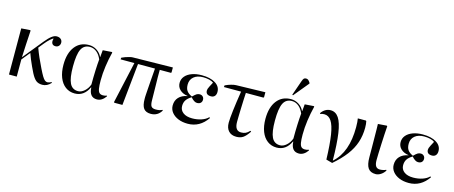

<svg xmlns="http://www.w3.org/2000/svg" viewBox="-47 -1409 4856 2055"><g transform="rotate(15 2381.0 -381.5)"><path d="M441 14Q398 14 371.5 -6.5Q345 -27 317 -81Q302 -111 285 -147.5Q268 -184 253.5 -219.5Q239 -255 230 -282L155 -190V0H69L68 -511L165 -518L171 -513Q167 -438 162 -360Q157 -282 155 -214L334 -434Q375 -484 404 -505.5Q433 -527 458 -527Q487 -527 504 -512Q521 -497 521 -473Q521 -451 507 -436Q493 -421 470 -421Q442 -421 431.5 -441Q421 -461 431 -495Q421 -494 395.5 -471.5Q370 -449 345 -418L297 -359Q315 -310 337.5 -258.5Q360 -207 388 -151Q412 -102 428.5 -74.5Q445 -47 458.5 -36.5Q472 -26 487 -26Q495 -26 508 -30Q521 -34 531 -40L536 -33Q494 14 441 14Z M799 14Q740 14 696 -19Q652 -52 628.5 -112Q605 -172 605 -253Q605 -381 661.5 -454Q718 -527 817 -527Q864 -527 903.5 -501.5Q943 -476 962 -434H964L971 -511L1071 -518L1076 -513Q1056 -434 1044.5 -351Q1033 -268 1033 -194Q1033 -136 1038.5 -103.5Q1044 -71 1058 -58Q1072 -45 1097 -45Q1120 -45 1139 -53L1143 -46Q1101 14 1046 14Q961 14 956 -94H953Q902 14 799 14ZM828 -19Q864 -19 898.5 -49.5Q933 -80 949 -126Q949 -208 952 -281Q955 -354 960 -406Q939 -456 905.5 -483Q872 -510 831 -510Q765 -510 736.5 -452.5Q708 -395 708 -261Q708 -133 736 -76Q764 -19 828 -19Z M1643 14Q1588 14 1563.5 -18.5Q1539 -51 1539 -124Q1539 -136 1539 -146.5Q1539 -157 1540.5 -174.5Q1542 -192 1544 -225.5Q1546 -259 1550.5 -317Q1555 -375 1562 -466H1374L1326 0H1238L1231 -5L1334 -466H1181L1183 -485Q1201 -494 1224 -502Q1247 -510 1268 -515Q1289 -520 1300 -520L1744 -527V-471L1738 -466H1615Q1614 -385 1616.5 -300Q1619 -215 1619 -134Q1619 -82 1632.5 -63.5Q1646 -45 1683 -45Q1727 -45 1754 -60L1759 -53Q1719 14 1643 14Z M2052 14Q1992 14 1946 -5Q1900 -24 1873.5 -57.5Q1847 -91 1847 -134Q1847 -189 1880 -224.5Q1913 -260 1975 -272V-273Q1920 -281 1888 -311.5Q1856 -342 1856 -387Q1856 -429 1882.5 -460.5Q1909 -492 1956.5 -509.5Q2004 -527 2066 -527Q2161 -527 2217 -492Q2273 -457 2273 -397Q2273 -367 2258 -350.5Q2243 -334 2217 -334Q2159 -334 2159 -383Q2159 -392 2162 -402Q2165 -412 2174.5 -430.5Q2184 -449 2201 -481Q2183 -495 2152 -502.5Q2121 -510 2085 -510Q2020 -510 1982 -478Q1944 -446 1944 -392Q1944 -349 1961.5 -323.5Q1979 -298 2021 -279Q2047 -305 2062.5 -314.5Q2078 -324 2097 -324Q2118 -324 2131.5 -310.5Q2145 -297 2145 -276Q2145 -254 2131 -240.5Q2117 -227 2091 -227Q2059 -227 2021 -271Q1981 -247 1963.5 -220Q1946 -193 1946 -155Q1946 -109 1982.5 -81.5Q2019 -54 2083 -54Q2138 -54 2185 -70Q2232 -86 2259 -114L2268 -107Q2185 14 2052 14Z M2590 14Q2535 14 2504.5 -19Q2474 -52 2474 -111Q2474 -156 2485 -247.5Q2496 -339 2516 -466H2326L2328 -485Q2359 -500 2393 -509.5Q2427 -519 2447 -519L2769 -527V-471L2762 -466H2569Q2567 -432 2565 -386.5Q2563 -341 2561.5 -293.5Q2560 -246 2559 -206Q2558 -166 2558 -142Q2558 -44 2628 -44Q2657 -44 2678 -53.5Q2699 -63 2721 -87L2731 -80Q2695 -26 2665 -6Q2635 14 2590 14Z M3037 14Q2978 14 2934 -19Q2890 -52 2866.5 -112Q2843 -172 2843 -253Q2843 -381 2899.5 -454Q2956 -527 3055 -527Q3102 -527 3141.5 -501.5Q3181 -476 3200 -434H3202L3209 -511L3309 -518L3314 -513Q3294 -434 3282.5 -351Q3271 -268 3271 -194Q3271 -136 3276.5 -103.5Q3282 -71 3296 -58Q3310 -45 3335 -45Q3358 -45 3377 -53L3381 -46Q3339 14 3284 14Q3199 14 3194 -94H3191Q3140 14 3037 14ZM3066 -19Q3102 -19 3136.5 -49.5Q3171 -80 3187 -126Q3187 -208 3190 -281Q3193 -354 3198 -406Q3177 -456 3143.5 -483Q3110 -510 3069 -510Q3003 -510 2974.5 -452.5Q2946 -395 2946 -261Q2946 -133 2974 -76Q3002 -19 3066 -19ZM3063 -572 3054 -576 3111 -739Q3120 -765 3128.5 -773.5Q3137 -782 3153 -782Q3167 -782 3177.5 -773.5Q3188 -765 3200 -745V-738Z M3655 19 3586 0Q3581 -169 3565 -270.5Q3549 -372 3518.5 -417.5Q3488 -463 3440 -463Q3418 -463 3396 -455L3391 -462Q3433 -522 3495 -522Q3551 -522 3585.5 -470.5Q3620 -419 3636.5 -306.5Q3653 -194 3655 -9H3658Q3804 -139 3804 -416Q3804 -445 3802 -472.5Q3800 -500 3797 -513H3887L3892 -508Q3899 -480 3899 -436Q3899 -350 3874 -274Q3849 -198 3795 -126.5Q3741 -55 3655 19Z M4134 14Q4076 14 4050 -23.5Q4024 -61 4024 -143Q4024 -188 4023.5 -244Q4023 -300 4022.5 -355Q4022 -410 4021.5 -452Q4021 -494 4020 -511L4117 -518L4123 -513Q4120 -474 4117 -420Q4114 -366 4111.5 -309.5Q4109 -253 4107.5 -205.5Q4106 -158 4106 -134Q4106 -88 4120.5 -66.5Q4135 -45 4166 -45Q4183 -45 4202.5 -49.5Q4222 -54 4233 -60L4238 -53Q4219 -22 4190.5 -4Q4162 14 4134 14Z M4501 14Q4441 14 4395 -5Q4349 -24 4322.5 -57.5Q4296 -91 4296 -134Q4296 -189 4329 -224.5Q4362 -260 4424 -272V-273Q4369 -281 4337 -311.5Q4305 -342 4305 -387Q4305 -429 4331.5 -460.5Q4358 -492 4405.5 -509.5Q4453 -527 4515 -527Q4610 -527 4666 -492Q4722 -457 4722 -397Q4722 -367 4707 -350.5Q4692 -334 4666 -334Q4608 -334 4608 -383Q4608 -392 4611 -402Q4614 -412 4623.5 -430.5Q4633 -449 4650 -481Q4632 -495 4601 -502.5Q4570 -510 4534 -510Q4469 -510 4431 -478Q4393 -446 4393 -392Q4393 -349 4410.5 -323.5Q4428 -298 4470 -279Q4496 -305 4511.5 -314.5Q4527 -324 4546 -324Q4567 -324 4580.5 -310.5Q4594 -297 4594 -276Q4594 -254 4580 -240.5Q4566 -227 4540 -227Q4508 -227 4470 -271Q4430 -247 4412.5 -220Q4395 -193 4395 -155Q4395 -109 4431.5 -81.5Q4468 -54 4532 -54Q4587 -54 4634 -70Q4681 -86 4708 -114L4717 -107Q4634 14 4501 14Z"/></g></svg>

Font: Display Regular
Style: Regular
Weight: 400
Designer: Latin by Veronika Burian and Jose Scaglione. Greek by Irene Vlachou. Cyrillic by Vera Evstafieva.
Foundry: TypeTogether
Version: Version 3.002